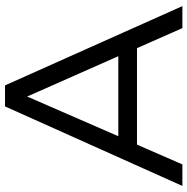

<svg xmlns="http://www.w3.org/2000/svg" viewBox="-11 -729 740 758"><g transform="rotate(-90 359.0 -350.0)"><path d="M627 0 547.9 -179.2H167L88.9 0H3.9L317.9 -700.2H400.9L713.9 0ZM200.2 -252.9H516.1L356.9 -612.8Z"/></g></svg>

Font: Montserrat-Arabic Light
Style: Regular
Weight: 300
Designer: Mohamed Gaber
Foundry: Kief Type Foundry
Version: Version 5.008;PS 005.008;hotconv 1.0.88;makeotf.lib2.5.64775